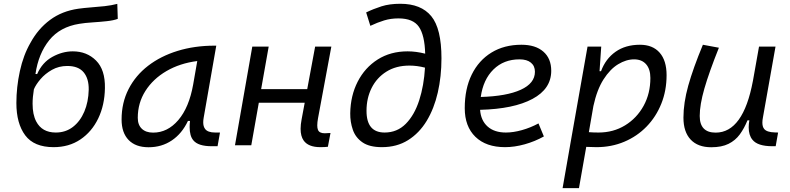

<svg xmlns="http://www.w3.org/2000/svg" viewBox="-20 -762 4142 1007"><path d="M261.2 9.8Q158.7 9.8 112.3 -52.2Q65.9 -114.3 65.9 -221.7Q65.9 -304.7 84.2 -388.9Q102.5 -473.1 140.1 -538.1Q179.7 -610.8 242.4 -657.5Q305.2 -704.1 391.1 -716.3Q418.9 -720.2 455.6 -723.1Q491.7 -725.6 528.8 -729.7Q565.9 -733.9 595.2 -741.7L597.7 -663.1Q576.2 -654.8 539.8 -650.9Q503.4 -647 464.8 -644.5Q425.8 -642.1 396.5 -637.2Q294.4 -621.1 238 -550.8Q181.6 -480.5 166 -374L174.8 -373.5Q201.7 -434.6 254.4 -463.6Q307.1 -492.7 361.8 -492.7Q435.5 -492.7 483.9 -444.3Q532.2 -396 530.3 -299.8Q528.8 -210.4 495.1 -140.6Q461.4 -70.8 401.6 -30.5Q341.8 9.8 261.2 9.8ZM272.5 -66.9Q324.2 -66.9 362.3 -96.2Q400.4 -125.5 422.1 -176.3Q443.8 -227.1 445.3 -291.5Q446.3 -349.6 418.7 -382.8Q391.1 -416 333 -416Q288.6 -416 252.7 -395.8Q216.8 -375.5 192.4 -346.9Q168 -318.4 157.7 -293.5Q150.9 -252 150.9 -217.8Q150.9 -161.1 169.9 -125Q200.2 -66.9 272.5 -66.9Z M759.3 10.3Q691.4 10.3 654.5 -27.8Q617.7 -65.9 617.7 -135.3Q617.7 -223.1 654.3 -294.7Q690.9 -366.2 756.8 -417Q822.8 -467.8 911.6 -495.1Q1000.5 -522.5 1105 -522.5H1114.3L1048.3 -145Q1045.9 -131.3 1045.9 -120.6Q1045.9 -99.1 1055.2 -86.4Q1068.8 -66.9 1108.9 -66.9H1133.8L1121.1 4.9H1090.3Q1019.5 4.9 994.1 -25.9Q974.6 -48.8 974.6 -95.7Q974.6 -110.4 976.6 -127.9H965.8Q934.6 -61.5 881.3 -25.6Q828.1 10.3 759.3 10.3ZM783.2 -66.4Q858.9 -66.4 915.3 -132.3Q971.7 -198.2 993.2 -319.3L1014.6 -441.9Q923.3 -430.2 853 -389.2Q782.7 -348.1 742.7 -285.2Q702.6 -222.2 702.6 -144Q702.6 -106.9 723.9 -86.7Q745.1 -66.4 783.2 -66.4Z M1212.4 0 1303.2 -517.6H1389.2L1349.6 -294.4H1591.3L1632.8 -517.6H1717.8L1647.9 -141.6Q1644 -120.1 1644 -104.5Q1644 -90.3 1647.5 -81.5Q1654.3 -63 1683.1 -63Q1697.3 -63 1713.4 -64.5L1699.7 7.8Q1684.1 9.8 1660.2 9.8Q1596.7 9.8 1572.3 -25.4Q1556.6 -47.9 1556.6 -86.4Q1556.6 -108.9 1562 -136.7L1578.1 -223.1H1337.4L1297.9 0Z M1982.9 9.8Q1917.5 9.8 1881.1 -15.4Q1844.7 -40.5 1830.6 -81.3Q1816.4 -122.1 1816.9 -168Q1818.4 -260.3 1856 -333.7Q1893.6 -407.2 1960.9 -450Q2028.3 -492.7 2117.7 -492.7Q2162.1 -492.7 2210 -480.5Q2207.5 -576.7 2177.2 -621.1Q2147 -665.5 2069.8 -665.5Q2029.8 -665.5 1995.1 -655Q1960.4 -644.5 1922.4 -626.5L1900.4 -696.8Q1938.5 -715.3 1980.7 -728.8Q2022.9 -742.2 2079.6 -742.2Q2188.5 -742.2 2241.9 -677.2Q2295.4 -612.3 2295.4 -456.1Q2295.4 -360.8 2276.1 -276.6Q2256.8 -192.4 2217.8 -127.9Q2178.7 -63.5 2120.1 -26.9Q2061.5 9.8 1982.9 9.8ZM2209 -407.2Q2167.5 -418 2127.4 -418Q2057.1 -418 2006.6 -386.2Q1956.1 -354.5 1929.2 -300.8Q1902.3 -247.1 1902.3 -181.2Q1901.9 -66.9 1997.1 -66.9Q2063 -66.9 2108.4 -112.8Q2153.8 -158.7 2178.7 -236.1Q2203.6 -313.5 2209 -407.2Z M2633.3 -66.9Q2672.4 -66.9 2717.5 -79.6Q2762.7 -92.3 2804.2 -114.7L2832.5 -46.4Q2785.2 -20 2731.7 -5.1Q2678.2 9.8 2628.9 9.8Q2529.3 9.8 2473.4 -44.4Q2417.5 -98.6 2417.5 -194.8Q2417.5 -296.4 2454.1 -370.8Q2490.7 -445.3 2557.6 -486.3Q2624.5 -527.3 2714.8 -527.3Q2788.6 -527.3 2829.8 -491.2Q2871.1 -455.1 2871.1 -390.6Q2871.1 -295.9 2772.7 -243.2Q2674.3 -190.4 2498 -186Q2502 -129.9 2537.4 -98.4Q2572.8 -66.9 2633.3 -66.9ZM2501.5 -253.4Q2637.2 -257.3 2711.4 -291.3Q2785.6 -325.2 2785.6 -385.7Q2785.6 -416 2764.6 -433.3Q2743.7 -450.7 2704.6 -450.7Q2622.1 -450.7 2568.1 -397.7Q2514.2 -344.7 2501.5 -253.4Z M3016.6 224.6H2930.7L2970.2 -0.5V-1L3061.5 -517.6H3133.3L3124.5 -388.7H3132.3Q3156.2 -453.6 3208.5 -490.5Q3260.7 -527.3 3336.4 -527.3Q3403.3 -527.3 3439.7 -485.8Q3476.1 -444.3 3476.1 -367.7Q3476.1 -287.1 3448.5 -218.3Q3420.9 -149.4 3371.1 -98.1Q3321.3 -46.9 3254.2 -18.6Q3187 9.8 3108.4 9.8Q3082 9.8 3054.7 8.3ZM3068.4 -68.8Q3091.8 -66.9 3119.1 -66.9Q3196.8 -66.9 3258.3 -104.5Q3319.8 -142.1 3355.5 -206.8Q3391.1 -271.5 3391.1 -353Q3391.1 -399.4 3368.7 -425Q3346.2 -450.7 3305.7 -450.7Q3264.2 -450.7 3221.9 -425Q3179.7 -399.4 3145.3 -345.5Q3110.8 -291.5 3092.3 -206.1Z M3710.4 10.3Q3640.1 10.3 3602.3 -30Q3564.5 -70.3 3564.5 -145Q3564.5 -222.2 3589.8 -313Q3615.2 -403.8 3666.5 -527.3L3750.5 -511.7Q3698.7 -382.3 3674.3 -297.4Q3649.9 -212.4 3649.9 -153.8Q3649.9 -66.4 3733.4 -66.4Q3877.9 -66.4 3928.7 -336.9V-336.4L3960.9 -517.6H4047.4L3981.4 -146Q3978.5 -130.9 3978.5 -119.1Q3978.5 -97.2 3987.8 -85.9Q4001.5 -68.4 4044.4 -67.4L4061 -66.9L4048.3 4.9H4031.2Q3953.1 4.9 3926.3 -29.3Q3906.7 -53.2 3906.7 -94.2Q3906.7 -111.3 3910.2 -130.9H3900.4Q3883.3 -88.9 3860.1 -57.1Q3836.9 -25.4 3801 -7.6Q3765.1 10.3 3710.4 10.3Z"/></svg>

Font: CaskaydiaCove NFP SemiLight
Style: Italic
Weight: 350
Italic angle: -10°
Designer: Aaron Bell
Foundry: Saja Typeworks
Version: Version 2111.001; VTT 6.35;Nerd Fonts 3.1.1